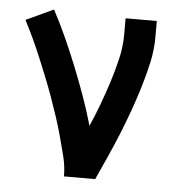

<svg xmlns="http://www.w3.org/2000/svg" viewBox="-44 -570 587 613"><g transform="rotate(5 250.0 -264.0)"><path d="M183 0Q183 -32 175 -64Q167 -96 158.5 -127Q150 -158 140 -188.5Q130 -219 119 -249.5Q108 -280 96 -310Q84 -340 71.5 -370Q59 -400 45.5 -429Q32 -458 17 -487L105 -528Q128 -485 148 -440.5Q168 -396 186 -351Q204 -306 220.5 -260Q237 -214 250 -168Q266 -204 279.5 -240.5Q293 -277 305 -314.5Q317 -352 326 -390.5Q335 -429 335 -468V-520H435V-468Q435 -427 426 -386.5Q417 -346 405 -306.5Q393 -267 379 -228Q365 -189 349.5 -151Q334 -113 317 -75Q300 -37 283 0Z"/></g></svg>

Font: Iosevka Curly Slab Semibold
Style: Regular
Weight: 600
Monospace: yes
Designer: Belleve Invis
Foundry: Belleve Invis
Version: Version 22.1.2; ttfautohint (v1.8.4)